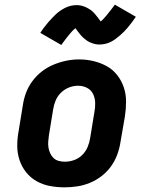

<svg xmlns="http://www.w3.org/2000/svg" viewBox="-20 -796 640 824"><path d="M256 8Q224 8 193 2Q162 -4 136 -19Q110 -34 91.5 -57.5Q73 -81 63.5 -110Q54 -139 54 -170.5Q54 -202 60 -234L78 -344Q82 -372 92 -398.5Q102 -425 119.5 -448.5Q137 -472 160.5 -490Q184 -508 211 -519Q238 -530 265 -535.5Q292 -541 320 -541Q352 -541 382.5 -533.5Q413 -526 439 -511.5Q465 -497 483.5 -473Q502 -449 511.5 -420.5Q521 -392 521 -360Q521 -328 516 -296L497 -186Q493 -159 483 -132Q473 -105 456 -81.5Q439 -58 415.5 -40Q392 -22 365 -11Q338 0 310.5 4Q283 8 256 8ZM258 -102Q278 -102 298 -109Q318 -116 333 -131Q348 -146 356 -165Q364 -184 367 -204L385 -314Q389 -334 388.5 -354.5Q388 -375 379.5 -392.5Q371 -410 353.5 -419Q336 -428 315 -428Q295 -428 276 -420.5Q257 -413 242 -398.5Q227 -384 219 -365Q211 -346 208 -326L190 -216Q188 -203 187 -189Q186 -175 188 -162.5Q190 -150 195.5 -138Q201 -126 210 -117.5Q219 -109 232 -105.5Q245 -102 258 -102ZM243 -603 153 -655Q162 -669 170.5 -680Q179 -691 187.5 -701Q196 -711 204 -719Q212 -727 219.5 -734.5Q227 -742 238 -749.5Q249 -757 260 -762.5Q271 -768 283.5 -771Q296 -774 308 -774Q313 -774 319 -773.5Q325 -773 330.5 -771.5Q336 -770 341.5 -768Q347 -766 352 -763.5Q357 -761 361.5 -758Q366 -755 370 -752.5Q374 -750 379 -745Q384 -740 387.5 -736Q391 -732 394 -728Q397 -724 400 -720.5Q403 -717 406 -712.5Q409 -708 412 -704Q420 -710 425.5 -716.5Q431 -723 438.5 -731.5Q446 -740 454.5 -751.5Q463 -763 473 -776L563 -724Q554 -711 545.5 -699.5Q537 -688 528.5 -678Q520 -668 512 -660Q504 -652 496 -645Q488 -638 477.5 -630Q467 -622 456 -616.5Q445 -611 432.5 -608Q420 -605 408 -605Q402 -605 396.5 -605.5Q391 -606 385.5 -607.5Q380 -609 374.5 -611Q369 -613 363.5 -615.5Q358 -618 354 -621Q350 -624 346 -627Q342 -630 337 -634.5Q332 -639 328.5 -643Q325 -647 322 -651Q319 -655 316 -658.5Q313 -662 309.5 -667Q306 -672 304 -675Q296 -669 290 -662.5Q284 -656 277 -647.5Q270 -639 261.5 -628Q253 -617 243 -603Z"/></svg>

Font: Iosevka Slab XBdEx
Style: Italic
Weight: 800
Width: 7
Italic angle: -9°
Monospace: yes
Designer: Belleve Invis
Foundry: Belleve Invis
Version: Version 11.1.1; ttfautohint (v1.8.3)